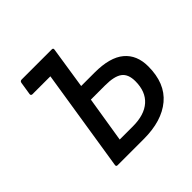

<svg xmlns="http://www.w3.org/2000/svg" viewBox="-165 -817 979 979"><g transform="rotate(-45 324.5 -327.5)"><path d="M144 -11 231 -563H101Q97 -563 94 -566Q91 -569 92 -574L103 -644Q105 -655 116 -655H333Q344 -655 342 -644L307 -417H404Q514 -417 567 -372.5Q620 -328 620 -246Q620 -124 546 -62Q472 0 342 0H153Q142 0 144 -11ZM253 -85H348Q431 -85 475.5 -124.5Q520 -164 520 -239Q520 -290 491 -311.5Q462 -333 396 -333H293Z"/></g></svg>

Font: Sofia Sans SemiBold
Style: Italic
Weight: 600
Italic angle: -9°
Designer: Botio Nikoltchev, Ani Petrova
Foundry: lettersoup
Version: Version 4.100-B